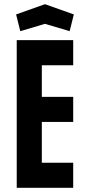

<svg xmlns="http://www.w3.org/2000/svg" viewBox="-20 -898 417 918"><path d="M60 0H330V-120H180V-315H330V-435H180V-586H330V-706H60ZM77 -749 195 -784 313 -749 333 -829 195 -878 57 -829Z"/></svg>

Font: Lineal
Style: Bold
Weight: 700
Designer: Created by Frank Adebiaye with contributions from Anton Moglia & Ariel Martín Pérez
Created by Frank ADEBIAYE with FontF
Foundry: Velvetyne Type Foundry
Version: Version 2.000;Glyphs 3.2 (3227)